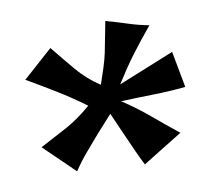

<svg xmlns="http://www.w3.org/2000/svg" viewBox="-57 -802 640 571"><g transform="rotate(-10 262.5 -517.0)"><path d="M495.1 -502.9Q445.3 -498 397.5 -497.1Q349.6 -496.1 299.8 -494.1Q342.8 -465.8 380.4 -434.1Q418 -402.3 457 -371.1L336.9 -296.9Q326.2 -317.4 313.5 -345.7Q300.8 -374 289.1 -400.4Q275.4 -430.7 261.7 -462.9Q239.3 -437.5 215.8 -412.1Q196.3 -389.6 173.8 -363.3Q151.4 -336.9 134.8 -311.5L43 -400.4Q87.9 -423.8 125.5 -444.3Q163.1 -464.8 201.2 -498Q160.2 -528.3 117.2 -554.7Q74.2 -581.1 30.3 -606.4L120.1 -686.5Q148.4 -651.4 179.2 -614.7Q210 -578.1 249 -552.7Q258.8 -581.1 265.6 -602.5Q272.5 -624 276.9 -644.5Q281.2 -665 285.2 -687Q289.1 -709 294.9 -737.3Q327.1 -728.5 358.4 -718.3Q389.6 -708 421.9 -702.1Q403.3 -679.7 388.7 -661.1Q374 -642.6 360.8 -625Q347.7 -607.4 334.5 -587.9Q321.3 -568.4 305.7 -543.9L474.6 -612.3Z"/></g></svg>

Font: Slackey
Style: Regular
Weight: 400
Designer: Squid
Foundry: Font Diner, Inc DBA Sideshow
Version: Version 1.000